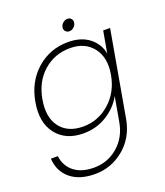

<svg xmlns="http://www.w3.org/2000/svg" viewBox="-168 -797 1009 1175"><g transform="rotate(-20 336.5 -209.5)"><path d="M365 -550Q450 -550 503 -508.5Q556 -467 568 -402L593 -543H638L539 17Q518 130 435.5 198Q353 266 248 266Q146 266 87.5 217Q29 168 24 85H69Q77 150 125 188.5Q173 227 255 227Q343 227 410 170Q477 113 494 17L522 -142Q487 -77 419 -34.5Q351 8 266 8Q151 8 91 -68.5Q31 -145 53 -272Q75 -399 161.5 -474.5Q248 -550 365 -550ZM545 -272Q564 -379 512.5 -445Q461 -511 364 -511Q264 -511 191 -447Q118 -383 99 -272Q80 -161 129.5 -96.5Q179 -32 279 -32Q376 -32 451 -98Q526 -164 545 -272ZM398 -609Q382 -609 372.5 -620Q363 -631 366 -647Q369 -663 382.5 -674Q396 -685 411 -685Q427 -685 436 -674Q445 -663 442 -647Q439 -631 426 -620Q413 -609 398 -609Z"/></g></svg>

Font: Poppins ExtraLight
Style: Italic
Weight: 275
Italic angle: -10°
Designer: Ninad Kale (Devanagari), Jonny Pinhorn (Latin)
Foundry: Indian Type Foundry
Version: Version 3.200;PS 1.000;hotconv 16.6.54;makeotf.lib2.5.65590